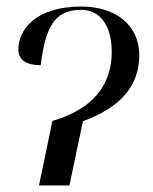

<svg xmlns="http://www.w3.org/2000/svg" viewBox="-20 -566 466 586"><path d="M140 -197 99 0H192L233 -196C351 -239 405 -306 405 -398C405 -487 336 -546 228 -546C86 -546 36 -473 36 -415C36 -382 62 -367 104 -367C119 -478 142 -536 228 -536C286 -536 321 -487 321 -408C321 -336 292 -241 140 -197Z"/></svg>

Font: Noto Serif Display
Style: Italic
Weight: 400
Italic angle: -12°
Designer: Monotype Design Team
Foundry: Monotype Imaging Inc.
Version: Version 2.009